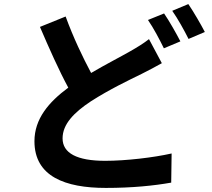

<svg xmlns="http://www.w3.org/2000/svg" viewBox="-20 -863 1040 942"><path d="M904 -843 825 -810C852 -772 884 -714 905 -672L985 -706C967 -741 930 -805 904 -843ZM785 -797 706 -765C733 -726 764 -667 784 -626L865 -660C846 -697 810 -761 785 -797ZM302 -782 176 -731C221 -626 269 -518 315 -433C219 -362 149 -280 149 -170C149 3 300 59 499 59C629 59 735 48 820 33L822 -110C733 -90 598 -74 496 -74C357 -74 287 -112 287 -184C287 -254 343 -311 426 -366C518 -425 611 -469 674 -500C710 -518 742 -535 774 -553L711 -671C684 -650 655 -632 618 -611C571 -584 500 -548 427 -505C386 -582 340 -678 302 -782Z"/></svg>

Font: DAIFUKU Sans JP
Style: Bold
Weight: 700
Designer: Original font ‘Source Han Sans JP’ : Ryoko NISHIZUKA  (kana, bopomofo & ideographs); Paul D. Hunt (Latin, Greek & Cyrill
Foundry: Daifuku
Version: Version 1.001